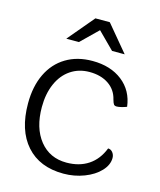

<svg xmlns="http://www.w3.org/2000/svg" viewBox="-115 -848 782 940"><g transform="rotate(15 275.5 -377.5)"><path d="M40 -278Q40 -364 70.5 -427.5Q101 -491 158 -525.5Q215 -560 292 -560Q384 -560 443.5 -513.5Q503 -467 513 -387Q504 -383 488.5 -379Q473 -375 463 -375Q453 -375 448.5 -380.5Q444 -386 439 -404Q428 -451 389 -477.5Q350 -504 292 -504Q238 -504 196.5 -476Q155 -448 132.5 -396.5Q110 -345 110 -278Q110 -172 160.5 -109Q211 -46 296 -46Q361 -46 407 -76.5Q453 -107 476 -166Q490 -166 499.5 -154Q509 -142 509 -126Q509 -91 479.5 -59.5Q450 -28 400.5 -9Q351 10 296 10Q175 10 107.5 -66Q40 -142 40 -278ZM251 -765H324L435 -632H371L288 -715L203 -632H139Z"/></g></svg>

Font: Krub
Style: Regular
Weight: 400
Designer: Ekaluck Peanpanawate
Foundry: Cadson Demak Co.,Ltd.
Version: Version 1.000; ttfautohint (v1.6)